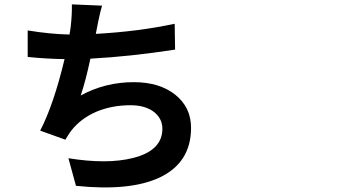

<svg xmlns="http://www.w3.org/2000/svg" viewBox="-20 -801 1540 870"><path d="M324.2 41 290 -84Q465.8 -55.7 582 -85Q715.8 -118.2 715.8 -217.8Q715.8 -262.7 678.7 -293Q638.7 -324.2 571.3 -324.2Q487.3 -324.2 417 -294.9Q346.7 -264.6 303.7 -210Q294.9 -199.2 280.3 -174.8Q277.3 -169.9 276.4 -168L162.1 -209Q223.6 -328.1 272.5 -533.2Q190.4 -534.2 105.5 -543V-663.1Q206.1 -646.5 294.9 -644.5Q295.9 -650.4 297.9 -662.1Q299.8 -676.8 300.8 -683.6Q306.6 -737.3 305.7 -781.2L442.4 -775.4Q434.6 -750 424.8 -702.1Q421.9 -685.5 419.9 -676.8L414.1 -647.5Q608.4 -658.2 771.5 -693.4L773.4 -576.2Q570.3 -544.9 389.6 -535.2Q368.2 -434.6 345.7 -368.2Q456.1 -428.7 585.9 -428.7Q703.1 -428.7 774.4 -371.6Q845.7 -314.5 845.7 -221.7Q845.7 -63.5 702.1 3.9Q567.4 66.4 324.2 41Z"/></svg>

Font: Bpmf GenYo Gothic B
Style: B
Weight: 700
Foundry: But Ko
Version: Version 1.320